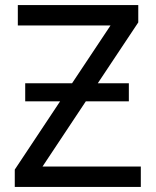

<svg xmlns="http://www.w3.org/2000/svg" viewBox="-20 -734 612 754"><path d="M79 -407H263L414 -634H50V-714H523V-646L364 -407H486V-336H317L147 -80H533V0H38V-68L216 -336H79Z"/></svg>

Font: Noto IKEA Latin
Style: Regular
Weight: 400
Designer: Monotype Design Team
Foundry: Monotype Imaging Inc.
Version: Version 1.0